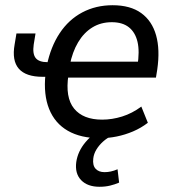

<svg xmlns="http://www.w3.org/2000/svg" viewBox="-20 -520 652 735"><path d="M363 9Q289 9 239.5 -19.5Q190 -48 168 -103Q146 -158 154 -235L162 -226H143Q79 -226 52 -257Q25 -288 36 -350L43 -392H116L109 -349Q104 -314 116.5 -298Q129 -282 162 -282H178L159 -268Q174 -341 208.5 -393Q243 -445 295 -472.5Q347 -500 411 -500Q479 -500 520.5 -470Q562 -440 577.5 -385Q593 -330 582 -254L577 -223H230L242 -233Q229 -147 263.5 -104.5Q298 -62 371 -62Q409 -62 447.5 -74Q486 -86 521 -112L546 -50Q520 -30 489.5 -17Q459 -4 427 2.5Q395 9 363 9ZM408 -435Q366 -435 333.5 -415Q301 -395 279 -358Q257 -321 247 -270L240 -284H525L506 -267Q515 -323 506.5 -359.5Q498 -396 473.5 -415.5Q449 -435 408 -435ZM361 195Q315 195 290.5 169.5Q266 144 272 100Q278 59 307.5 24Q337 -11 383 -34L408 0Q390 8 374.5 22Q359 36 349 52.5Q339 69 337 87Q334 113 346 126Q358 139 380 139Q392 139 404 136.5Q416 134 430 128L436 179Q420 186 401.5 190.5Q383 195 361 195Z"/></svg>

Font: Nunito Sans 10pt SemiCondensed Medium
Style: Italic
Weight: 500
Width: 4
Italic angle: -9°
Designer: Vernon Adams
Foundry: Vernon Adams
Version: Version 3.101;gftools[0.9.27]